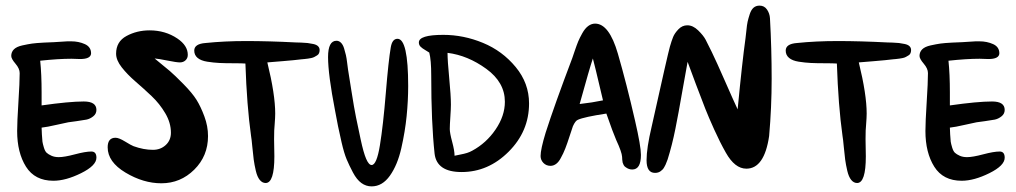

<svg xmlns="http://www.w3.org/2000/svg" viewBox="-20 -679 3614 683"><path d="M304 -489Q303 -469 265 -469Q260 -469 249.5 -469.5Q239 -470 234 -470Q188 -470 123 -463Q128 -415 128 -350V-304Q226 -318 278 -318Q323 -318 323 -288Q323 -274 311.5 -265Q300 -256 287.5 -253.5Q275 -251 252.5 -248Q230 -245 223 -244Q216 -243 181.5 -235Q147 -227 128 -225Q128 -220 129 -201Q130 -182 131 -175Q132 -168 136 -154.5Q140 -141 146 -135.5Q152 -130 163 -125Q174 -120 189 -120Q209 -120 246.5 -130Q284 -140 305 -140Q323 -140 323 -118Q323 -90 268.5 -63Q214 -36 170 -36Q104 -36 72.5 -86Q41 -136 41 -213Q41 -245 45.5 -315.5Q50 -386 50 -419Q50 -435 35 -452.5Q20 -470 20 -480Q20 -494 29.5 -503.5Q39 -513 59.5 -517.5Q80 -522 94 -524Q108 -526 136.5 -527.5Q165 -529 172 -529L220 -532H233Q260 -532 282 -522Q304 -512 304 -489Z M611 -542Q648 -517 648 -484Q648 -472 640 -464.5Q632 -457 620 -457Q608 -457 576 -463.5Q544 -470 530 -471Q567 -441 584 -426.5Q601 -412 632.5 -380Q664 -348 679 -324Q694 -300 707 -265Q720 -230 720 -195Q720 -124 671 -75.5Q622 -27 554 -27Q490 -27 426.5 -65Q363 -103 363 -155Q363 -189 391 -189Q403 -189 425 -175.5Q447 -162 455 -159Q491 -146 524 -146Q551 -146 569.5 -163Q588 -180 588 -207Q588 -242 568 -276Q548 -310 519.5 -337Q491 -364 462 -389Q433 -414 413 -439.5Q393 -465 393 -488Q393 -531 430 -551Q467 -571 512 -571Q568 -571 611 -542Z M711 -526Q778 -533 856 -533Q936 -533 1033 -528Q1037 -528 1051 -527.5Q1065 -527 1074 -526Q1083 -525 1094.5 -522.5Q1106 -520 1111.5 -514.5Q1117 -509 1117 -501Q1117 -495 1115 -490Q1113 -485 1108 -482Q1103 -479 1098.5 -476.5Q1094 -474 1087 -472.5Q1080 -471 1075.5 -470.5Q1071 -470 1063 -469Q1055 -468 1052 -468Q1029 -465 986 -461.5Q943 -458 931 -457Q959 -343 959 -275Q959 -262 957 -236Q955 -220 955 -184Q955 -173 955.5 -153Q956 -133 956 -123Q956 -28 925 -28Q913 -28 904 -39Q895 -50 890 -71.5Q885 -93 882.5 -111.5Q880 -130 877.5 -157.5Q875 -185 873 -196Q858 -303 853 -453Q840 -454 810.5 -454Q781 -454 760.5 -455Q740 -456 717.5 -459.5Q695 -463 683 -473Q671 -483 671 -499Q671 -523 711 -526Z M1394 -541Q1432 -541 1432 -373Q1432 -321 1426.5 -266Q1421 -211 1407.5 -151.5Q1394 -92 1367 -54Q1340 -16 1302 -16Q1282 -16 1265.5 -28Q1249 -40 1235.5 -65.5Q1222 -91 1213 -112.5Q1204 -134 1195 -173Q1186 -212 1182.5 -230Q1179 -248 1172 -285Q1147 -414 1147 -476Q1147 -534 1177 -534Q1186 -534 1193 -527Q1200 -520 1204 -507Q1208 -494 1210.5 -483Q1213 -472 1215 -455Q1217 -438 1218 -432Q1220 -420 1230 -356.5Q1240 -293 1246.5 -261.5Q1253 -230 1263 -183Q1273 -136 1282.5 -114Q1292 -92 1302 -92Q1320 -92 1331.5 -162.5Q1343 -233 1352.5 -348.5Q1362 -464 1370 -510Q1375 -541 1394 -541Z M1862 -311Q1862 -212 1789.5 -139.5Q1717 -67 1622 -67Q1534 -67 1526 -132Q1514 -242 1514 -410Q1514 -466 1507 -492Q1503 -495 1492.5 -501Q1482 -507 1476 -513Q1470 -519 1470 -528Q1470 -555 1557 -555Q1629 -555 1698 -526.5Q1767 -498 1814.5 -440.5Q1862 -383 1862 -311ZM1572 -491Q1572 -463 1578 -401Q1584 -339 1584 -307Q1584 -292 1582 -263Q1580 -234 1580 -220Q1580 -206 1588.5 -174.5Q1597 -143 1597 -125Q1601 -126 1616.5 -129Q1632 -132 1641.5 -135Q1651 -138 1660 -143Q1710 -170 1743 -218.5Q1776 -267 1776 -317Q1776 -386 1710 -434Q1644 -482 1572 -491Z M2239 -250Q2260 -159 2260 -128Q2260 -76 2229 -76Q2217 -76 2206 -84Q2201 -87 2198.5 -92Q2196 -97 2195 -100.5Q2194 -104 2193.5 -111Q2193 -118 2193 -121Q2192 -138 2172 -181Q2161 -206 2137 -275Q2058 -263 2036 -253Q2027 -250 2018 -230Q2014 -219 2006 -194Q1998 -169 1991 -151Q1984 -133 1975 -117Q1961 -90 1939 -89Q1923 -89 1913 -99.5Q1903 -110 1903 -124Q1903 -148 1921 -207Q1952 -304 2016 -473Q2017 -476 2024.5 -498Q2032 -520 2037 -532Q2042 -544 2051.5 -561Q2061 -578 2072.5 -586.5Q2084 -595 2097 -595Q2147 -595 2178 -488Q2209 -381 2239 -250ZM2089 -471Q2078 -439 2042 -309Q2087 -314 2125 -322Q2092 -462 2089 -471Z M2719 -614Q2725 -506 2725 -399Q2725 -297 2716 -195Q2699 -79 2635 -79Q2594 -79 2562 -136Q2541 -173 2520.5 -218.5Q2500 -264 2489 -292Q2478 -320 2455.5 -379.5Q2433 -439 2426 -459Q2419 -423 2406.5 -350.5Q2394 -278 2382.5 -220.5Q2371 -163 2355 -112Q2354 -110 2351.5 -103Q2349 -96 2347.5 -93Q2346 -90 2343 -84.5Q2340 -79 2337 -76Q2334 -73 2330 -70Q2326 -67 2321 -65.5Q2316 -64 2310 -64Q2280 -64 2280 -109Q2280 -152 2298 -228Q2356 -489 2363 -513Q2369 -534 2374.5 -547.5Q2380 -561 2393.5 -575Q2407 -589 2425 -589Q2445 -589 2463.5 -571Q2482 -553 2490 -538Q2498 -523 2512 -494Q2529 -459 2559 -390.5Q2589 -322 2604 -290Q2620 -457 2632 -543Q2633 -548 2635 -569.5Q2637 -591 2639.5 -602Q2642 -613 2647 -628.5Q2652 -644 2660.5 -651.5Q2669 -659 2682 -659Q2699 -659 2708.5 -645Q2718 -631 2719 -614Z M2815 -526Q2882 -533 2960 -533Q3040 -533 3137 -528Q3141 -528 3155 -527.5Q3169 -527 3178 -526Q3187 -525 3198.5 -522.5Q3210 -520 3215.5 -514.5Q3221 -509 3221 -501Q3221 -495 3219 -490Q3217 -485 3212 -482Q3207 -479 3202.5 -476.5Q3198 -474 3191 -472.5Q3184 -471 3179.5 -470.5Q3175 -470 3167 -469Q3159 -468 3156 -468Q3133 -465 3090 -461.5Q3047 -458 3035 -457Q3063 -343 3063 -275Q3063 -262 3061 -236Q3059 -220 3059 -184Q3059 -173 3059.5 -153Q3060 -133 3060 -123Q3060 -28 3029 -28Q3017 -28 3008 -39Q2999 -50 2994 -71.5Q2989 -93 2986.5 -111.5Q2984 -130 2981.5 -157.5Q2979 -185 2977 -196Q2962 -303 2957 -453Q2944 -454 2914.5 -454Q2885 -454 2864.5 -455Q2844 -456 2821.5 -459.5Q2799 -463 2787 -473Q2775 -483 2775 -499Q2775 -523 2815 -526Z M3535 -489Q3534 -469 3496 -469Q3491 -469 3480.5 -469.5Q3470 -470 3465 -470Q3419 -470 3354 -463Q3359 -415 3359 -350V-304Q3457 -318 3509 -318Q3554 -318 3554 -288Q3554 -274 3542.5 -265Q3531 -256 3518.5 -253.5Q3506 -251 3483.5 -248Q3461 -245 3454 -244Q3447 -243 3412.5 -235Q3378 -227 3359 -225Q3359 -220 3360 -201Q3361 -182 3362 -175Q3363 -168 3367 -154.5Q3371 -141 3377 -135.5Q3383 -130 3394 -125Q3405 -120 3420 -120Q3440 -120 3477.5 -130Q3515 -140 3536 -140Q3554 -140 3554 -118Q3554 -90 3499.5 -63Q3445 -36 3401 -36Q3335 -36 3303.5 -86Q3272 -136 3272 -213Q3272 -245 3276.5 -315.5Q3281 -386 3281 -419Q3281 -435 3266 -452.5Q3251 -470 3251 -480Q3251 -494 3260.5 -503.5Q3270 -513 3290.5 -517.5Q3311 -522 3325 -524Q3339 -526 3367.5 -527.5Q3396 -529 3403 -529L3451 -532H3464Q3491 -532 3513 -522Q3535 -512 3535 -489Z"/></svg>

Font: Because We Mentor
Style: Regular
Weight: 400
Designer: Liz Wetzel, Aaron Williamson, Russ McMullin
Foundry: Red Hat
Version: Version 1.000